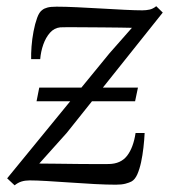

<svg xmlns="http://www.w3.org/2000/svg" viewBox="-20 -572 533 604"><path d="M26 11 2.5 -11 324.5 -404.5 395 -484.5Q383.5 -485 358.8 -485.2Q334 -485.5 303.2 -485.8Q272.5 -486 243.5 -486.2Q214.5 -486.5 194.2 -486.5Q174 -486.5 169.5 -486Q150.5 -484 137.2 -469Q124 -454 116.2 -432Q108.5 -410 106.5 -386H78Q77.5 -402.5 79.2 -426Q81 -449.5 85.5 -473.2Q90 -497 96.8 -515.8Q103.5 -534.5 113.5 -541Q119 -545.5 129 -548.2Q139 -551 158 -551Q185.5 -551 222.5 -549.2Q259.5 -547.5 298.5 -545.2Q337.5 -543 372 -541.2Q406.5 -539.5 428 -539.5Q439.5 -539.5 450.2 -541.8Q461 -544 471.5 -552.5L492 -532.5L190 -154L103.5 -57.5Q124 -57.5 157.2 -57Q190.5 -56.5 225.2 -56.2Q260 -56 287 -55.8Q314 -55.5 322 -56Q360 -56.5 379.8 -82Q399.5 -107.5 406.5 -153.5H435Q434 -131.5 431.2 -107.5Q428.5 -83.5 423.8 -61.5Q419 -39.5 411.8 -23.2Q404.5 -7 393.5 -1Q387 2.5 374.8 5.8Q362.5 9 344.5 9Q316 9 278 7Q240 5 200.8 2.2Q161.5 -0.5 127.8 -2.5Q94 -4.5 73.5 -4.5Q59 -4.5 47.8 -1Q36.5 2.5 26 11ZM95 -253.5 103.5 -296.5H414L405 -253.5Z"/></svg>

Font: Merriweather 48pt Light
Style: Italic
Weight: 300
Italic angle: -7.8°
Version: Version 2.101